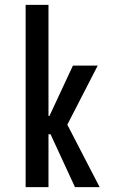

<svg xmlns="http://www.w3.org/2000/svg" viewBox="-20 -770 490 790"><path d="M85.5 0V-750H179.5V-293H183.5L280 -500H382L257 -257L390 0H288.5L188 -217.5H179.5V0Z"/></svg>

Font: Trispace Condensed
Style: Regular
Weight: 400
Width: 3
Designer: Tyler Finck
Foundry: Etcetera Type Company
Version: Version 1.210; ttfautohint (v1.8.3)